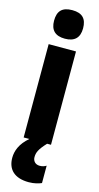

<svg xmlns="http://www.w3.org/2000/svg" viewBox="-151 -817 568 1099"><g transform="rotate(15 132.5 -268.0)"><path d="M132 -776C72 -776 46 -748 46 -691C46 -635 75 -607 132 -607C189 -607 218 -635 218 -691C218 -747 192 -776 132 -776ZM140 93C140 65 149 44 190 0H213V-553H51V0H85C34 43 18 89 18 129C18 198 60 240 145 240C178 240 204 232 220 225V122C210 128 199 133 181 133C155 133 140 115 140 93Z"/></g></svg>

Font: Noto Sans Hebrew ExtraCondensed Black
Style: Regular
Weight: 900
Width: 2
Designer: Monotype Design Team
Foundry: Monotype Imaging Inc.
Version: Version 2.004